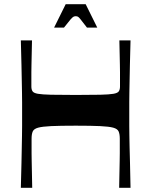

<svg xmlns="http://www.w3.org/2000/svg" viewBox="-20 -892 719 912"><path d="M79 0Q81 -72 82 -118Q83 -164 83.5 -194.5Q84 -225 84.5 -247.5Q85 -270 85 -293.5Q85 -317 85 -350Q85 -383 85 -406.5Q85 -430 84.5 -452.5Q84 -475 83.5 -505.5Q83 -536 82 -582Q81 -628 79 -700H132Q131 -659 130.5 -631Q130 -603 129.5 -583.5Q129 -564 129 -549Q129 -534 129 -518Q129 -502 129 -481Q129 -467 134.5 -458.5Q140 -450 160 -446.5Q180 -443 222.5 -442Q265 -441 340 -441Q414 -441 456.5 -442Q499 -443 519 -446.5Q539 -450 544.5 -458.5Q550 -467 550 -481Q550 -502 550 -518Q550 -534 550 -549Q550 -564 549.5 -583.5Q549 -603 548.5 -631Q548 -659 547 -700H600Q598 -628 597 -582Q596 -536 595.5 -505.5Q595 -475 594.5 -452.5Q594 -430 594 -406.5Q594 -383 594 -350Q594 -317 594 -293.5Q594 -270 594.5 -247.5Q595 -225 595.5 -194.5Q596 -164 597.5 -118Q599 -72 600 0H546Q547 -47 547.5 -77Q548 -107 548.5 -127.5Q549 -148 549 -164Q549 -180 549 -196Q549 -212 549 -233Q549 -255 543.5 -267.5Q538 -280 518 -285.5Q498 -291 456 -293Q414 -295 340 -295Q265 -295 223 -293Q181 -291 161 -285.5Q141 -280 135.5 -267.5Q130 -255 130 -233Q130 -212 130 -196Q130 -180 130 -164Q130 -148 130.5 -127.5Q131 -107 131.5 -77Q132 -47 133 0ZM237 -761 292 -872H387L442 -761H393Q372 -788 363.5 -799Q355 -810 350.5 -812.5Q346 -815 339 -815Q334 -815 329 -812.5Q324 -810 314.5 -799Q305 -788 284 -761Z"/></svg>

Font: Ojuju SemiBold
Style: Regular
Weight: 600
Designer: Chisaokwu Joboson, Mirko Velimirovic
Foundry: Udi Foundry
Version: Version 1.000